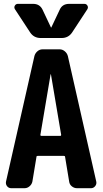

<svg xmlns="http://www.w3.org/2000/svg" viewBox="-20 -990 540 1010"><path d="M297.9 -275.4Q301.8 -275.4 301.8 -280.3L248 -598.6Q248 -599.6 247.1 -599.6Q246.1 -599.6 246.1 -598.6L192.4 -280.3Q192.4 -275.4 196.3 -275.4ZM336.9 -695.3 486.3 -35.2Q489.3 -21.5 480.5 -10.7Q471.7 0 459 0H384.8Q370.1 0 357.9 -9.8Q345.7 -19.5 343.8 -35.2L322.3 -165Q322.3 -169.9 316.4 -169.9H177.7Q171.9 -169.9 171.9 -165L150.4 -35.2Q147.5 -20.5 135.7 -10.3Q124 0 109.4 0H39.1Q25.4 0 17.1 -10.7Q8.8 -21.5 11.7 -35.2L161.1 -695.3Q165 -710 176.8 -720.2Q188.5 -730.5 204.1 -730.5H293.9Q308.6 -730.5 320.8 -720.2Q333 -710 336.9 -695.3ZM343.8 -969.7H423.8Q434.6 -969.7 439.9 -960.4Q445.3 -951.2 439.5 -941.4L359.4 -819.3Q339.8 -790 303.7 -790H194.3Q158.2 -790 138.7 -819.3L58.6 -941.4Q52.7 -951.2 58.1 -960.4Q63.5 -969.7 74.2 -969.7H154.3Q189.5 -969.7 204.1 -938.5L248 -845.7Q248 -844.7 249 -844.7Q250 -844.7 250 -845.7L293.9 -938.5Q307.6 -969.7 343.8 -969.7Z"/></svg>

Font: Rounded-L Mgen+ 1mn bold
Style: Bold
Weight: 700
Designer: [Source Han Sans]
Ryoko NISHIZUKA  (kana & ideographs); Paul D. Hunt (Latin, Greek & Cyrillic); Wenlong ZHANG  (bopomofo
Version: Version 1.059.20150602